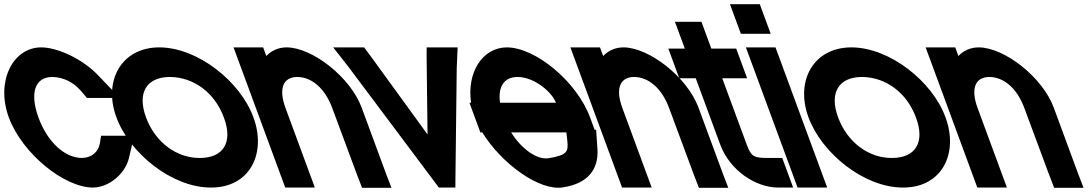

<svg xmlns="http://www.w3.org/2000/svg" viewBox="-154 -837 5144 908"><path d="M311.8 -479 412.5 -374H257.1L227.2 -409C190.8 -450 144.4 -472 93.1 -473C12.3 -473 -14.8 -399 27.9 -281C71.4 -163 153.6 -90 234.3 -90C280.7 -91 312.5 -120 318.6 -161L323.9 -195H480.5L455.6 -89C438.8 -18 364.6 49 285.9 50C150.8 50 -47.7 -109 -112.1 -281C-175.2 -452 -93.7 -613 41.4 -613H42.3C120 -612 237.6 -558 311.8 -479Z M396.5 -282C333.4 -453 418.3 -612 598.4 -613C781.3 -613 983.2 -451 1044.5 -282C1107.6 -111 1027.3 51 842.9 50C660.1 50 459.6 -111 396.5 -282ZM536.5 -282C580.4 -163 682.4 -89 791.3 -90C901.7 -90 949.4 -163 904.5 -282C861 -400 760.8 -472 650.1 -473C540.8 -473 493 -400 536.5 -282Z M1105.5 -572.2C1129.8 -597.6 1162.3 -612.7 1200.9 -613C1322.3 -613 1504.3 -472 1557.1 -326L1670 -20L1697.2 51H1558.2L1531.3 -19L1417.3 -326C1383 -419 1320.9 -472 1252.6 -473C1185.4 -473 1162 -419 1196.3 -326L1222.1 -256L1309.1 -20L1334.9 50H1194.9L1169.1 -20L1082.1 -256L1056.3 -326L976.3 -543L950.4 -613H1090.4Z M1497.5 -516 1421.7 -613H1568L1600 -570L1867.9 -201L1863.5 -570L1863.8 -613H2010.2L2006 -516L1999.8 7L1999.5 50H1921.3L1889.3 7Z M2210.7 -351H2475.1C2457 -400 2376 -472 2294.1 -473C2230.6 -473 2200.1 -428 2210.7 -351ZM2126.6 -211H2117.7L2091.9 -281L2066.1 -351H2073.8C2052.7 -494.4 2127.6 -612.1 2242.4 -613C2377.6 -613 2573.8 -452 2636.8 -281L2658.2 -223H2665.2L2671.4 -133C2677.8 -37 2627 31 2508.7 49C2397.3 68 2217.5 -63.3 2126.6 -211ZM2524.5 -211H2263.2C2313.2 -131 2386.8 -79.5 2441.6 -89H2442.5C2526.2 -104 2535 -117 2528.8 -173Z M2698.5 -572.2C2722.8 -597.6 2755.3 -612.7 2793.9 -613C2915.3 -613 3097.3 -472 3150.1 -326L3263 -20L3290.2 51H3151.2L3124.3 -19L3010.3 -326C2976 -419 2913.9 -472 2845.6 -473C2778.4 -473 2755 -419 2789.3 -326L2815.1 -256L2902.1 -20L2927.9 50H2787.9L2762.1 -20L2675.1 -256L2649.3 -326L2569.3 -543L2543.4 -613H2683.4Z M3261.6 -467 3377.8 -152C3398.6 -98 3409.2 -90 3475.3 -90H3545.3L3596.9 50H3526.9C3416.6 50 3297 -34 3252.9 -151L3252.5 -152L3136.3 -467H3128.3H3058.3L3006.7 -607H3076.7H3084.7L3063.7 -664L3037.9 -734H3163.2L3189 -664L3210 -607H3257.7H3327.7L3379.3 -467H3309.3Z M3419.8 -677H3349.8L3298.2 -817H3368.2H3369.2H3439.2L3490.8 -677H3420.8ZM3399.3 -543 3373.4 -613H3513.4L3539.3 -543L3732.1 -20L3757.9 50H3617.9L3592.1 -20Z M3669.5 -282C3606.4 -453 3691.3 -612 3871.4 -613C4054.3 -613 4256.2 -451 4317.5 -282C4380.6 -111 4300.3 51 4115.9 50C3933.1 50 3732.6 -111 3669.5 -282ZM3809.5 -282C3853.4 -163 3955.4 -89 4064.3 -90C4174.7 -90 4222.4 -163 4177.5 -282C4134 -400 4033.8 -472 3923.1 -473C3813.8 -473 3766 -400 3809.5 -282Z M4378.5 -572.2C4402.8 -597.6 4435.3 -612.7 4473.9 -613C4595.3 -613 4777.3 -472 4830.1 -326L4943 -20L4970.2 51H4831.2L4804.3 -19L4690.3 -326C4656 -419 4593.9 -472 4525.6 -473C4458.4 -473 4435 -419 4469.3 -326L4495.1 -256L4582.1 -20L4607.9 50H4467.9L4442.1 -20L4355.1 -256L4329.3 -326L4249.3 -543L4223.4 -613H4363.4Z"/></svg>

Font: Nordica Plus
Style: NordicaClassicRgCondOpObl
Weight: 500
Version: Version 1.01